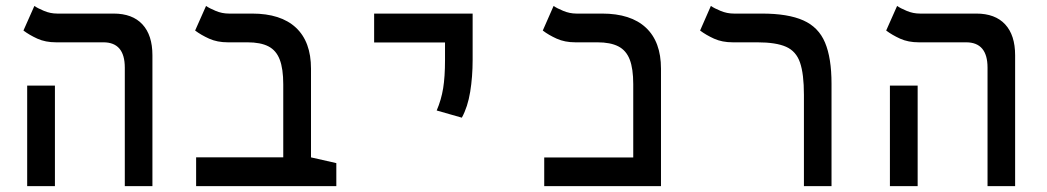

<svg xmlns="http://www.w3.org/2000/svg" viewBox="-20 -632 3556 652"><path d="M403.8 0V-402.3Q403.8 -488.3 331.1 -488.3H170.4Q134.3 -488.3 106.9 -500.7Q79.6 -513.2 59.6 -528.3L96.7 -611.8Q107.9 -604 129.4 -595Q150.9 -585.9 174.3 -585.9H365.7Q429.7 -585.9 463.6 -549.3Q497.6 -512.7 497.6 -444.3V0ZM72.3 0V-341.3H166.5V0Z M1122.1 -78.1V0H646V-97.7H1035.6ZM1036.1 -398.9V0H941.9V-345.7Q941.9 -398.4 929.9 -429.7Q918 -460.9 891.4 -474.6Q864.7 -488.3 820.3 -488.3H753.4Q717.8 -488.3 690.2 -500.7Q662.6 -513.2 642.6 -528.3L679.7 -611.8Q690.9 -604 712.4 -595Q733.9 -585.9 757.3 -585.9H835.9Q933.6 -585.9 984.9 -538.1Q1036.1 -490.2 1036.1 -398.9Z M1548.3 -232.4 1462.9 -256.8Q1478.5 -293 1484.9 -332.3Q1491.2 -371.6 1491.2 -428.2V-585.9H1585V-428.2Q1585 -371.6 1576.7 -320.3Q1568.4 -269 1548.3 -232.4ZM1250.5 -487.8V-585.9H1585V-487.8Z M2130.4 0V-346.2Q2130.4 -398.9 2118.4 -429.9Q2106.4 -460.9 2079.6 -474.6Q2052.7 -488.3 2008.8 -488.3H1933.6Q1897.9 -488.3 1870.4 -500.7Q1842.8 -513.2 1823.2 -528.3L1859.9 -611.8Q1871.1 -604 1892.8 -595Q1914.6 -585.9 1937.5 -585.9H2024.4Q2122.1 -585.9 2173.3 -538.1Q2224.6 -490.2 2224.6 -398.9V0ZM1828.1 0V-97.2H2222.2V0Z M2803.7 -347.7V0H2710V-310.1Q2710 -380.9 2696.8 -419.4Q2683.6 -458 2649.4 -473.1Q2615.2 -488.3 2551.3 -488.3H2468.3Q2432.1 -488.3 2404.8 -500.7Q2377.4 -513.2 2357.4 -528.3L2394 -611.8Q2405.3 -604 2427 -595Q2448.7 -585.9 2472.2 -585.9H2566.9Q2656.2 -585.9 2708 -562.7Q2759.8 -539.6 2781.7 -487.3Q2803.7 -435.1 2803.7 -347.7Z M3333.5 0V-402.3Q3333.5 -488.3 3260.7 -488.3H3100.1Q3064 -488.3 3036.6 -500.7Q3009.3 -513.2 2989.3 -528.3L3026.4 -611.8Q3037.6 -604 3059.1 -595Q3080.6 -585.9 3104 -585.9H3295.4Q3359.4 -585.9 3393.3 -549.3Q3427.2 -512.7 3427.2 -444.3V0ZM3002 0V-341.3H3096.2V0Z"/></svg>

Font: Cascadia Code
Style: Regular
Weight: 400
Monospace: yes
Designer: Aaron Bell
Foundry: Saja Typeworks
Version: Version 2106.017